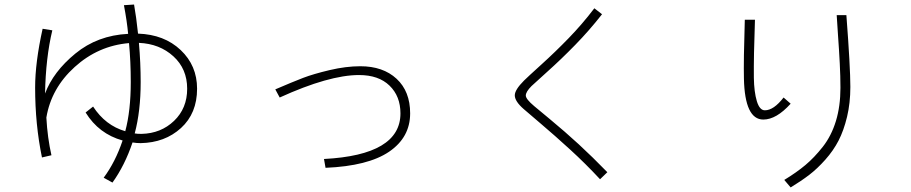

<svg xmlns="http://www.w3.org/2000/svg" viewBox="-20 -775 4040 851"><path d="M135.7 -386.7Q135.7 -498 168.9 -647.5L211.9 -640.6Q182.6 -518.6 179.7 -360.4Q215.8 -457 314 -537.6Q412.1 -618.2 547.9 -625Q543 -679.7 529.3 -752L574.2 -754.9Q584 -700.2 591.8 -626Q708 -622.1 780.8 -553.2Q853.5 -484.4 853.5 -381.8Q853.5 -272.5 782.2 -207.5Q710.9 -142.6 603.5 -140.6Q585 -140.6 567.4 -143.6Q533.2 -42 478.5 34.2L439.5 12.7Q491.2 -56.6 523.4 -152.3Q418 -181.6 359.4 -276.4L392.6 -302.7Q447.3 -218.8 535.2 -193.4Q559.6 -284.2 559.6 -411.1Q559.6 -502.9 551.8 -584Q415 -572.3 311 -478Q207 -383.8 185.5 -253.9Q190.4 -164.1 208 -86.9L166 -77.1Q135.7 -223.6 135.7 -386.7ZM595.7 -585Q603.5 -496.1 603.5 -411.1Q603.5 -282.2 577.1 -183.6Q586.9 -181.6 607.4 -181.6Q693.4 -183.6 751.5 -239.3Q809.6 -294.9 809.6 -381.8Q809.6 -469.7 748.5 -525.4Q687.5 -581.1 595.7 -585Z M1200.2 -378.9Q1277.3 -412.1 1323.2 -429.7Q1369.1 -447.3 1441.4 -464.4Q1513.7 -481.4 1577.1 -481.4Q1677.7 -481.4 1737.8 -425.8Q1797.9 -370.1 1797.9 -272.5Q1797.9 -166 1704.6 -102.5Q1611.3 -39.1 1422.9 -31.2L1416 -70.3Q1754.9 -87.9 1754.9 -272.5Q1754.9 -348.6 1706.5 -395.5Q1658.2 -442.4 1571.3 -442.4Q1438.5 -442.4 1219.7 -342.8Z M2261.7 -352.5Q2261.7 -377 2302.7 -418Q2318.4 -433.6 2379.9 -489.3Q2441.4 -544.9 2501.5 -606.9Q2561.5 -668.9 2614.3 -738.3L2648.4 -711.9Q2591.8 -639.6 2529.3 -575.7Q2466.8 -511.7 2406.2 -457.5Q2345.7 -403.3 2335.9 -393.6Q2310.5 -368.2 2310.5 -351.6Q2310.5 -335.9 2347.7 -304.7L2416 -248Q2484.4 -191.4 2545.4 -135.3Q2606.4 -79.1 2671.9 -11.7L2639.6 19.5Q2575.2 -49.8 2507.3 -111.8Q2439.5 -173.8 2378.4 -225.6Q2317.4 -277.3 2300.8 -292Q2261.7 -326.2 2261.7 -352.5Z M3277.3 -426.8Q3275.4 -504.9 3281.2 -687.5H3326.2Q3320.3 -523.4 3321.3 -430.7Q3322.3 -367.2 3334.5 -326.7Q3346.7 -286.1 3370.1 -286.1Q3409.2 -286.1 3453.1 -342.8L3484.4 -315.4Q3420.9 -245.1 3363.3 -245.1Q3281.2 -245.1 3277.3 -426.8ZM3456.1 22.5Q3510.7 -10.7 3549.8 -43.5Q3588.9 -76.2 3627 -124.5Q3665 -172.9 3685.1 -238.8Q3705.1 -304.7 3705.1 -385.7Q3705.1 -436.5 3702.1 -493.7Q3699.2 -550.8 3694.3 -618.7Q3689.5 -686.5 3688.5 -708H3731.4Q3749 -476.6 3749 -389.6Q3749 -318.4 3734.4 -257.3Q3719.7 -196.3 3696.8 -151.9Q3673.8 -107.4 3638.2 -67.4Q3602.5 -27.3 3566.9 0Q3531.2 27.3 3484.4 55.7Z"/></svg>

Font: Gothic A1 ExtraLight
Style: Regular
Weight: 275
Designer: HanYang I&C Co.,Ltd.
Foundry: HanYang I&C Co.,Ltd.
Version: Version 2.50